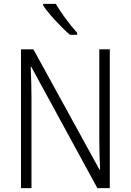

<svg xmlns="http://www.w3.org/2000/svg" viewBox="-20 -968 673 988"><path d="M481 0 141 -624H138Q142 -530 142 -472V0H88V-714H152L492 -95H495Q491 -187 491 -247V-714H545V0ZM377 -799V-789H340Q305 -819 264 -863.5Q223 -908 202 -940V-948H267Q287 -914 318 -872Q349 -830 377 -799Z"/></svg>

Font: Noto Sans UI NarrowLight
Style: Regular
Weight: 300
Width: 4
Designer: Monotype Design Team
Foundry: Monotype Imaging Inc.
Version: Version 1.001